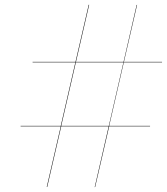

<svg xmlns="http://www.w3.org/2000/svg" viewBox="-20 -775 696 801"><path d="M66 -250H233.5L294.5 -515H116V-517H295L350 -755H352L297 -517H495.5L550 -754L552 -755L497 -517H656V-515H496.5L435.5 -250H606V-248H435.5L377 5L375 6L433.5 -248H235.5L177 5H175L233.5 -248H66ZM235.5 -250H434L495 -515H296.5Z"/></svg>

Font: Bodoni* 96pt
Style: Italic
Weight: 400
Italic angle: -13°
Version: Version 2.3